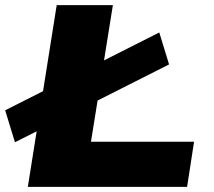

<svg xmlns="http://www.w3.org/2000/svg" viewBox="-44 -725 831 745"><path d="M64 0 176 -705H394L309 -175H709L682 0ZM14 -173 -24 -297 574 -599 612 -475Z"/></svg>

Font: Nunito Sans 7pt Expanded Black
Style: Italic
Weight: 900
Width: 7
Italic angle: -9°
Designer: Vernon Adams
Foundry: Vernon Adams
Version: Version 3.101;gftools[0.9.27]